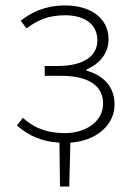

<svg xmlns="http://www.w3.org/2000/svg" viewBox="-20 -512 483 704"><path d="M200 172H234L238 11C330 5 400 -51 400 -129C400 -201 351 -238 297 -253V-257C345 -278 378 -316 378 -368C378 -450 306 -492 220 -492C146 -492 97 -468 56 -436L77 -408C117 -437 155 -456 219 -456C285 -456 337 -427 337 -364C337 -307 288 -270 190 -270H144V-234H204C301 -234 358 -200 358 -132C358 -66 294 -24 219 -24C161 -24 111 -37 64 -80L42 -52C89 -10 141 8 198 11Z"/></svg>

Font: Source Sans Pro Light
Style: Regular
Weight: 300
Designer: Paul D. Hunt
Foundry: Adobe Systems Incorporated
Version: Version 3.006;hotconv 1.0.111;makeotfexe 2.5.65597